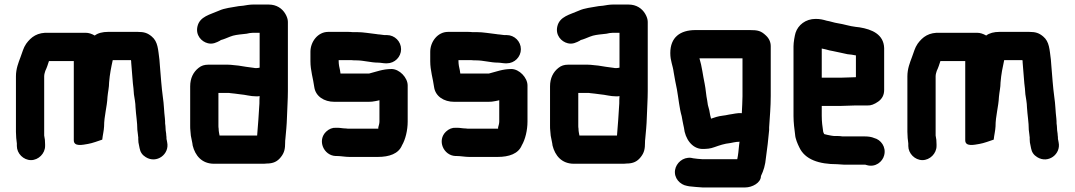

<svg xmlns="http://www.w3.org/2000/svg" viewBox="-20 -652 4719 843"><path d="M54 -22V-11C54 22 83 51 116 51C149 51 178 22 178 -11V-18C178 -33 177 -44 174 -57V-317C174 -326 177 -334 179 -341C185 -353 191 -371 195 -384H304V-36C304 -7 343 -16 366 -20C385 -23 414 -34 429 -39C431 -59 436 -77 437 -97C437 -143 450 -182 452 -227C454 -249 459 -268 459 -290C462 -327 468 -356 475 -388H555C556 -385 556 -382 556 -378C557 -370 557 -362 558 -353C561 -325 562 -292 566 -264L568 -238C570 -224 575 -199 575 -181C577 -147 583 -115 583 -82C584 -73 585 -65 586 -58C586 -55 586 -53 587 -51V-41C587 -32 588 -22 591 -11L593 -1C596 16 605 29 620 38C668 68 725 25 714 -27L712 -38C711 -40 711 -42 711 -43C711 -48 711 -53 710 -58C710 -68 707 -77 707 -88C707 -95 706 -103 705 -110C705 -116 705 -123 704 -132C700 -163 700 -195 695 -226C689 -270 686 -317 682 -364L680 -390C674 -434 674 -469 646 -492C628 -507 613 -512 585 -512H454C431 -512 410 -507 396 -496C382 -504 369 -508 357 -508H196C144 -511 117 -490 95 -460C82 -441 79 -424 70 -401C61 -377 50 -350 50 -317V-73C50 -54 52 -37 54 -22Z M1109 -57H944C942 -68 940 -76 940 -87C939 -92 939 -96 939 -101V-244H981C984 -244 988 -244 992 -243L1011 -241C1018 -240 1026 -239 1034 -238C1059 -236 1079 -229 1105 -229C1110 -229 1115 -229 1120 -230C1119 -219 1119 -209 1119 -198C1116 -148 1113 -102 1109 -57ZM1105 -353C1102 -353 1098 -353 1095 -354C1074 -357 1047 -360 1027 -364L1007 -366C998 -367 990 -368 981 -368H894C878 -368 864 -364 852 -354C829 -336 815 -309 815 -273V-101C815 -93 815 -85 816 -78L818 -56C820 -43 825 -25 826 -13C837 31 866 67 920 67H1130C1137 67 1144 67 1151 66C1180 66 1198 57 1213 38C1229 18 1232 1 1232 -27C1232 -31 1232 -36 1233 -42C1236 -76 1239 -101 1240 -138C1241 -174 1244 -215 1244 -252V-556C1244 -567 1240 -579 1233 -591C1219 -615 1194 -632 1160 -632H1090C1076 -632 1060 -629 1048 -627L1028 -625C997 -619 967 -617 941 -605C903 -588 857 -580 847 -536C838 -498 864 -469 893 -462C914 -457 930 -465 947 -474L949 -476C962 -479 977 -486 990 -491C1007 -498 1026 -500 1045 -502L1063 -504C1071 -506 1081 -508 1090 -508H1120V-355C1115 -354 1111 -353 1105 -353Z M1679 -498H1668C1659 -499 1651 -500 1644 -501C1642 -501 1639 -501 1635 -502C1605 -505 1577 -511 1546 -511H1527C1520 -512 1513 -512 1506 -512H1421C1375 -512 1343 -468 1343 -425V-383C1343 -342 1355 -307 1360 -269C1366 -229 1403 -205 1448 -205H1599C1609 -205 1619 -206 1628 -208L1638 -210C1641 -211 1644 -211 1646 -212V-118C1646 -110 1643 -100 1641 -93V-87H1514C1509 -87 1504 -87 1499 -88C1486 -88 1473 -91 1462 -91H1456C1439 -92 1425 -86 1412 -74C1372 -36 1401 31 1454 33H1460C1476 33 1496 37 1514 37H1639C1689 37 1730 23 1745 -14C1760 -39 1770 -80 1770 -118V-277C1770 -311 1734 -349 1699 -349C1661 -349 1632 -337 1600 -329H1475C1474 -335 1473 -340 1473 -343C1470 -355 1467 -370 1467 -383V-388H1523C1530 -387 1537 -387 1544 -387C1577 -387 1608 -377 1640 -377C1650 -377 1663 -374 1673 -374H1679C1713 -374 1741 -402 1741 -436C1741 -470 1713 -498 1679 -498Z M2205 -498H2194C2185 -499 2177 -500 2170 -501C2168 -501 2165 -501 2161 -502C2131 -505 2103 -511 2072 -511H2053C2046 -512 2039 -512 2032 -512H1947C1901 -512 1869 -468 1869 -425V-383C1869 -342 1881 -307 1886 -269C1892 -229 1929 -205 1974 -205H2125C2135 -205 2145 -206 2154 -208L2164 -210C2167 -211 2170 -211 2172 -212V-118C2172 -110 2169 -100 2167 -93V-87H2040C2035 -87 2030 -87 2025 -88C2012 -88 1999 -91 1988 -91H1982C1965 -92 1951 -86 1938 -74C1898 -36 1927 31 1980 33H1986C2002 33 2022 37 2040 37H2165C2215 37 2256 23 2271 -14C2286 -39 2296 -80 2296 -118V-277C2296 -311 2260 -349 2225 -349C2187 -349 2158 -337 2126 -329H2001C2000 -335 1999 -340 1999 -343C1996 -355 1993 -370 1993 -383V-388H2049C2056 -387 2063 -387 2070 -387C2103 -387 2134 -377 2166 -377C2176 -377 2189 -374 2199 -374H2205C2239 -374 2267 -402 2267 -436C2267 -470 2239 -498 2205 -498Z M2689 -57H2524C2522 -68 2520 -76 2520 -87C2519 -92 2519 -96 2519 -101V-244H2561C2564 -244 2568 -244 2572 -243L2591 -241C2598 -240 2606 -239 2614 -238C2639 -236 2659 -229 2685 -229C2690 -229 2695 -229 2700 -230C2699 -219 2699 -209 2699 -198C2696 -148 2693 -102 2689 -57ZM2685 -353C2682 -353 2678 -353 2675 -354C2654 -357 2627 -360 2607 -364L2587 -366C2578 -367 2570 -368 2561 -368H2474C2458 -368 2444 -364 2432 -354C2409 -336 2395 -309 2395 -273V-101C2395 -93 2395 -85 2396 -78L2398 -56C2400 -43 2405 -25 2406 -13C2417 31 2446 67 2500 67H2710C2717 67 2724 67 2731 66C2760 66 2778 57 2793 38C2809 18 2812 1 2812 -27C2812 -31 2812 -36 2813 -42C2816 -76 2819 -101 2820 -138C2821 -174 2824 -215 2824 -252V-556C2824 -567 2820 -579 2813 -591C2799 -615 2774 -632 2740 -632H2670C2656 -632 2640 -629 2628 -627L2608 -625C2577 -619 2547 -617 2521 -605C2483 -588 2437 -580 2427 -536C2418 -498 2444 -469 2473 -462C2494 -457 2510 -465 2527 -474L2529 -476C2542 -479 2557 -486 2570 -491C2587 -498 2606 -500 2625 -502L2643 -504C2651 -506 2661 -508 2670 -508H2700V-355C2695 -354 2691 -353 2685 -353Z M3237 -155C3217 -157 3199 -151 3181 -149L3166 -146L3152 -144C3134 -142 3116 -136 3102 -131L3098 -147L3094 -169L3088 -191C3087 -196 3086 -202 3085 -211C3080 -234 3079 -260 3074 -284C3066 -321 3062 -361 3051 -396H3240V-229C3240 -204 3238 -182 3237 -155ZM3364 -231V-449C3364 -467 3357 -483 3343 -496C3321 -517 3307 -520 3271 -520H3034C2966 -520 2923 -488 2923 -419C2923 -384 2934 -366 2938 -334C2942 -309 2947 -284 2952 -260C2959 -221 2963 -176 2973 -142L2977 -120C2980 -108 2980 -102 2983 -91C2988 -43 3018 0 3062 2C3084 2 3098 1 3117 -6C3140 -14 3159 -21 3187 -24L3202 -27C3206 -28 3210 -28 3215 -29C3219 -29 3223 -29 3227 -30L3225 -14C3223 7 3221 29 3217 47H3064C3055 47 3031 44 3024 43L3014 41C2978 37 2949 64 2944 94C2938 130 2966 159 2996 164L3006 166C3017 167 3053 171 3064 171H3252C3282 171 3321 151 3321 121C3333 96 3340 73 3343 40C3349 0 3353 -39 3357 -81V-93C3360 -142 3364 -181 3364 -231Z M3674 -311H3588V-439L3606 -435C3617 -432 3627 -429 3636 -428C3658 -424 3680 -418 3701 -414L3719 -412L3736 -409H3738V-313H3736C3724 -313 3689 -311 3674 -311ZM3736 -189H3789C3803 -188 3819 -194 3836 -206C3853 -218 3862 -235 3862 -257V-441C3860 -501 3809 -523 3754 -532L3737 -534C3710 -537 3685 -546 3658 -550C3643 -552 3624 -559 3610 -561C3593 -566 3580 -569 3561 -569C3517 -569 3484 -542 3473 -508C3469 -495 3464 -466 3464 -449V-142C3464 -114 3468 -84 3471 -61C3472 -43 3482 -20 3489 -6C3514 49 3576 69 3656 69C3665 69 3676 71 3686 71H3779L3786 73C3824 84 3855 58 3862 30C3872 -7 3847 -39 3818 -46C3807 -51 3792 -53 3778 -53H3680C3672 -54 3664 -55 3655 -55H3641C3635 -56 3630 -56 3627 -57L3612 -60C3607 -61 3603 -62 3600 -63H3599C3598 -65 3594 -72 3594 -76C3591 -97 3588 -117 3588 -143V-187H3674C3689 -187 3722 -189 3736 -189Z M3968 -22V-11C3968 22 3997 51 4030 51C4063 51 4092 22 4092 -11V-18C4092 -33 4091 -44 4088 -57V-317C4088 -326 4091 -334 4093 -341C4099 -353 4105 -371 4109 -384H4218V-36C4218 -7 4257 -16 4280 -20C4299 -23 4328 -34 4343 -39C4345 -59 4350 -77 4351 -97C4351 -143 4364 -182 4366 -227C4368 -249 4373 -268 4373 -290C4376 -327 4382 -356 4389 -388H4469C4470 -385 4470 -382 4470 -378C4471 -370 4471 -362 4472 -353C4475 -325 4476 -292 4480 -264L4482 -238C4484 -224 4489 -199 4489 -181C4491 -147 4497 -115 4497 -82C4498 -73 4499 -65 4500 -58C4500 -55 4500 -53 4501 -51V-41C4501 -32 4502 -22 4505 -11L4507 -1C4510 16 4519 29 4534 38C4582 68 4639 25 4628 -27L4626 -38C4625 -40 4625 -42 4625 -43C4625 -48 4625 -53 4624 -58C4624 -68 4621 -77 4621 -88C4621 -95 4620 -103 4619 -110C4619 -116 4619 -123 4618 -132C4614 -163 4614 -195 4609 -226C4603 -270 4600 -317 4596 -364L4594 -390C4588 -434 4588 -469 4560 -492C4542 -507 4527 -512 4499 -512H4368C4345 -512 4324 -507 4310 -496C4296 -504 4283 -508 4271 -508H4110C4058 -511 4031 -490 4009 -460C3996 -441 3993 -424 3984 -401C3975 -377 3964 -350 3964 -317V-73C3964 -54 3966 -37 3968 -22Z"/></svg>

Font: Electronic
Style: Thk
Weight: 900
Version: Version 1.011